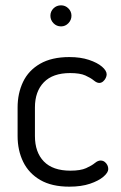

<svg xmlns="http://www.w3.org/2000/svg" viewBox="-20 -693 452 720"><path d="M240 7Q174 7 131 -18Q88 -43 67 -86Q46 -129 46 -183V-290Q46 -343 66.5 -386Q87 -429 130.5 -454Q174 -479 240 -479Q282 -479 313.5 -468.5Q345 -458 362.5 -443Q380 -428 380 -414Q380 -408 376.5 -400.5Q373 -393 366.5 -387.5Q360 -382 352 -382Q343 -382 331.5 -391.5Q320 -401 300 -410Q280 -419 243 -419Q178 -419 144.5 -384.5Q111 -350 111 -290V-183Q111 -122 144.5 -87.5Q178 -53 244 -53Q282 -53 303 -62.5Q324 -72 335.5 -81.5Q347 -91 357 -91Q366 -91 372.5 -86Q379 -81 382.5 -74Q386 -67 386 -59Q386 -46 368 -30.5Q350 -15 317.5 -4Q285 7 240 7ZM209 -594Q192 -594 180.5 -606Q169 -618 169 -634Q169 -650 180.5 -661.5Q192 -673 209 -673Q225 -673 236.5 -661.5Q248 -650 248 -634Q248 -618 236.5 -606Q225 -594 209 -594Z"/></svg>

Font: Dosis
Style: Regular
Weight: 400
Designer: EdgarTolentino, PabloImpallari, IginoMarini
Foundry: EdgarTolentino, PabloImpallari, IginoMarini
Version: Version 3.001; ttfautohint (v1.8.2)